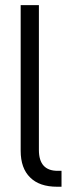

<svg xmlns="http://www.w3.org/2000/svg" viewBox="-20 -710 273 730"><path d="M58.6 -136.7V-690.4H127.9V-139.6Q127.9 -60.5 199.2 -60.5H213.9V0H197.3Q129.9 0 94.7 -35.2Q58.6 -70.3 58.6 -136.7Z"/></svg>

Font: Dinish Condensed
Style: Regular
Weight: 400
Width: 3
Designer: Bert Driehuis
Foundry: Playbeing
Version: Version 3.006; git-39231f3c-release